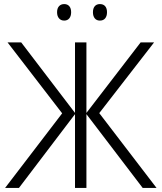

<svg xmlns="http://www.w3.org/2000/svg" viewBox="-20 -922 794 942"><path d="M285 -366 17 -714H84L348 -368V-714H404V-368L670 -714H736L467 -367L748 0H680L404 -362V0H348V-362L73 0H5ZM260 -862Q260 -881 269.5 -891.5Q279 -902 295 -902Q311 -902 320 -891.5Q329 -881 329 -862Q329 -843 320 -832Q311 -821 295 -821Q279 -821 269.5 -832Q260 -843 260 -862ZM436 -862Q436 -881 445 -891.5Q454 -902 470 -902Q487 -902 496 -891.5Q505 -881 505 -862Q505 -843 496 -832Q487 -821 470 -821Q454 -821 445 -832Q436 -843 436 -862Z"/></svg>

Font: Noto Sans Display Light
Style: Regular
Weight: 300
Designer: Monotype Design Team
Foundry: Monotype Imaging Inc.
Version: Version 2.003